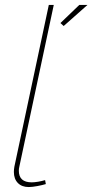

<svg xmlns="http://www.w3.org/2000/svg" viewBox="-20 -750 373 775"><path d="M96 5Q68 5 52 -11.5Q36 -28 36 -56Q36 -61 36.5 -66Q37 -71 38 -77L177 -730H197L58 -77Q57 -73 56.5 -69Q56 -65 56 -61Q56 -14 108 -14Q119 -14 134 -16.5Q149 -19 162 -23L165 -7Q152 -3 131 1Q110 5 96 5ZM224 -657 300 -730H333L237 -645Z"/></svg>

Font: Raleway Thin Thin
Style: Italic
Weight: 250
Italic angle: -12°
Version: Version 4.026